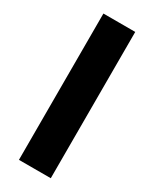

<svg xmlns="http://www.w3.org/2000/svg" viewBox="-187 -759 648 808"><g transform="rotate(30 137.5 -355.5)"><path d="M214.8 -710.9V0H60.1V-710.9Z"/></g></svg>

Font: Roboto Condensed ExtraBold
Style: Regular
Weight: 800
Designer: Christian Robertson
Foundry: Google
Version: Version 3.008; 2023